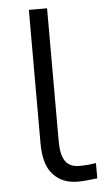

<svg xmlns="http://www.w3.org/2000/svg" viewBox="-54 -766 453 820"><g transform="rotate(-5 173.0 -356.5)"><path d="M101.6 -159.2Q101.6 -302.7 101.6 -731.4Q121.1 -731.4 179.7 -731.4Q179.7 -588.9 179.7 -162.1Q179.7 -103.5 198.2 -76.2Q216.8 -48.8 258.8 -48.8Q294.9 -48.8 330.1 -54.7Q330.1 -33.2 330.1 10.7Q277.3 17.6 246.1 17.6Q179.7 17.6 140.6 -25.4Q101.6 -67.4 101.6 -159.2Z"/></g></svg>

Font: Gothic A1
Style: Regular
Weight: 400
Designer: HanYang I&C Co.,Ltd.
Version: Version 2.50